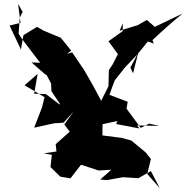

<svg xmlns="http://www.w3.org/2000/svg" viewBox="-20 -946 972 1000"><path d="M620 -825 619 -784 545 -731 594 -664 567 -611 547 -581 545 -497 507 -421C479 -475 450 -528 419 -580L356 -673L329 -666L351 -682L297 -749L208 -786L173 -806L102 -763L89 -688L30 -813L87 -827L74 -926L98 -884L83 -854L77 -770L103 -732L189 -619L144 -621L215 -559L223 -555L246 -511L248 -471L294 -402L360 -387L312 -419L290 -402L219 -456L158 -458L176 -561L108 -502L212 -440L199 -387L158 -281L263 -304L311 -307L363 -365L315 -298L343 -260L270 -195L274 -157L208 -147L250 -140L243 -76L294 -26L347 -17L402 -88L494 -58L560 -62L502 -11L537 -8L620 -23L701 -18L766 -55L812 34L747 -40L766 -118L739 -152C714 -173 689 -193 664 -214L613 -228L487 -244L513 -183L514 -299L592 -316L585 -300L706 -277L694 -293L810 -290L757 -302L713 -280L639 -380L645 -416L550 -452C559 -478 568 -503 578 -528L632 -596L695 -662L659 -594L673 -564L699 -667L750 -730L781 -719L774 -737C825 -785 877 -832 932 -876L786 -806L745 -842L697 -815L603 -786Z"/></svg>

Font: Hussar Lance
Style: ExBd
Weight: 700
Foundry: Cannot Into Space Fonts, PlusOne Fonts
Version: Version 2.270